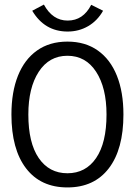

<svg xmlns="http://www.w3.org/2000/svg" viewBox="-20 -809 590 840"><path d="M275 11Q158 11 94 -72.5Q30 -156 30 -308Q30 -406 58.5 -477.5Q87 -549 142 -588Q197 -627 275 -627Q353 -627 408 -588Q463 -549 491.5 -477.5Q520 -406 520 -308Q520 -156 456 -72.5Q392 11 275 11ZM275 -51Q355 -51 400.5 -117.5Q446 -184 446 -308Q446 -425 400.5 -495Q355 -565 275 -565Q195 -565 149.5 -495Q104 -425 104 -308Q104 -184 149.5 -117.5Q195 -51 275 -51ZM379 -788 431 -762Q406 -718 365.5 -694.5Q325 -671 276 -671Q175 -671 121 -762L172 -789Q210 -719 276 -719Q344 -719 379 -788Z"/></svg>

Font: Inconsolata SemiExpanded
Style: Regular
Weight: 400
Width: 6
Monospace: yes
Designer: Raph Levien, Cyreal, Brenton Simpson
Foundry: Raph Levien, Cyreal, Google
Version: Version 3.000; ttfautohint (v1.8.2.53-6de2)